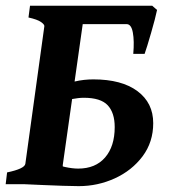

<svg xmlns="http://www.w3.org/2000/svg" viewBox="-22 -635 587 662"><path d="M257.8 0H-2.4L2.4 -40.5Q63 -53.2 65.4 -70.3L130.9 -544.4Q131.8 -550.3 119.4 -559.1Q106.9 -567.9 76.2 -574.7L81.5 -615.2H328.1L325.2 -574.7Q265.6 -568.4 263.7 -555.2L194.3 -65.4Q193.8 -61 196.5 -56.6Q199.2 -52.2 213.9 -47.4Q228.5 -42.5 262.7 -35.6ZM249.5 6.8Q227.5 6.8 194.1 5.6Q160.6 4.4 124.5 2.9Q88.4 1.5 59.1 0L165 -72.3Q177.7 -64.5 202.9 -59.1Q228 -53.7 247.6 -53.7Q307.1 -53.7 340.3 -92Q373.5 -130.4 373.5 -196.8Q373.5 -246.1 349.4 -272Q325.2 -297.9 267.1 -297.9Q249 -297.9 224.6 -293.2Q200.2 -288.6 178.7 -281.7L180.7 -339.4Q205.1 -346.7 235.8 -354Q266.6 -361.3 299.8 -361.3Q397.5 -361.3 451.9 -320.8Q506.3 -280.3 506.3 -210.4Q506.3 -145 469.5 -95.9Q432.6 -46.9 373.8 -20Q314.9 6.8 249.5 6.8ZM519.5 -600.6Q517.1 -588.4 511.5 -566.9Q505.9 -545.4 499 -521.7Q492.2 -498 486.1 -478.3Q480 -458.5 476.6 -449.2H437.5Q441.4 -494.1 436 -522.9Q430.7 -551.8 414.6 -551.8H189.5L210.4 -615.2H502.9Z"/></svg>

Font: Gentium Book Plus
Style: Bold Italic
Weight: 700
Italic angle: -8°
Designer: Victor Gaultney, Annie Olsen, Iska Routamaa, Becca Hirsbrunner
Foundry: SIL International
Version: Version 6.101